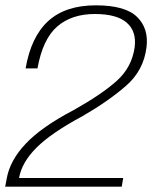

<svg xmlns="http://www.w3.org/2000/svg" viewBox="-32 -700 586 720"><path d="M-12.5 0H424.5L430 -32.5H39.5Q49.5 -91 104.8 -146.2Q160 -201.5 277.5 -264.5Q376 -321.5 441.5 -379Q507 -436.5 517.5 -523.5Q526 -594 481.5 -637Q437 -680 327.5 -680Q213.5 -680 149 -621.2Q84.5 -562.5 64 -443.5H108.5Q128.5 -554 182.8 -600.8Q237 -647.5 323.5 -647.5Q406 -647.5 443.2 -615Q480.5 -582.5 473 -523Q462.5 -447.5 405.5 -396.5Q348.5 -345.5 243 -286.5Q124.5 -224.5 64.8 -161.5Q5 -98.5 -7 -29.5Z"/></svg>

Font: Anybody SemiExpanded ExtraLight
Style: Italic
Weight: 250
Width: 6
Italic angle: -10°
Version: Version 1.113;gftools[0.9.25]